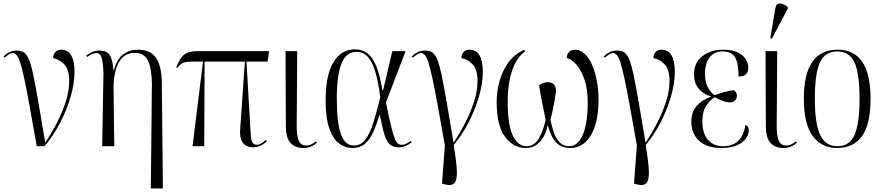

<svg xmlns="http://www.w3.org/2000/svg" viewBox="-34 -824 4970 1082"><path d="M173 0Q149 -137 132 -230.5Q115 -324 102.5 -382.5Q90 -441 79.5 -472Q69 -503 59 -514Q49 -525 37 -525Q20 -525 -8 -499L-14 -506Q2 -522 19.5 -530.5Q37 -539 61 -539Q85 -539 101 -528.5Q117 -518 129.5 -487.5Q142 -457 154 -399.5Q166 -342 182 -249.5Q198 -157 221 -20Q254 -69 285 -128.5Q316 -188 336 -249.5Q356 -311 356 -368Q356 -431 329.5 -460Q303 -489 265 -497Q266 -519 278.5 -531.5Q291 -544 310 -544Q386 -544 386 -418Q386 -357 365 -282.5Q344 -208 306 -134.5Q268 -61 217 0Z M816 238 822 -353Q821 -438 800 -482Q779 -526 726 -526Q665 -526 635 -471Q605 -416 606 -319L610 0H542L549 -412Q547 -474 538.5 -499.5Q530 -525 509 -525Q500 -525 486.5 -520Q473 -515 457 -503L452 -511Q469 -524 487 -531.5Q505 -539 526 -539Q567 -539 584 -514Q601 -489 605 -429H608Q625 -493 661 -518.5Q697 -544 742 -544Q813 -544 845 -498.5Q877 -453 878 -355L884 238Z M1051 0 1110 -477H1063Q1033 -477 1015.5 -474.5Q998 -472 987 -464Q976 -456 965 -441L959 -444Q971 -474 984 -494.5Q997 -515 1020 -525.5Q1043 -536 1083 -536H1482L1474 -477H1355L1378 -81Q1380 -37 1388 -22.5Q1396 -8 1414 -8Q1435 -8 1464 -36L1470 -28Q1449 -9 1431 -1.5Q1413 6 1394 6Q1309 6 1320 -104L1346 -477H1119L1117 0Z M1677 10Q1629 10 1603 -18.5Q1577 -47 1577 -112L1575 -536H1641L1638 -110Q1638 -64 1648.5 -34Q1659 -4 1693 -4Q1707 -4 1720 -10.5Q1733 -17 1747 -27L1752 -19Q1738 -7 1719 1.5Q1700 10 1677 10Z M1952 10Q1910 10 1876 -16Q1842 -42 1821.5 -101Q1801 -160 1801 -259Q1801 -399 1844.5 -472.5Q1888 -546 1967 -546Q2006 -546 2035.5 -524.5Q2065 -503 2086 -452.5Q2107 -402 2121 -315H2125L2177 -536H2252L2141 -247Q2157 -167 2168.5 -119.5Q2180 -72 2189 -48Q2198 -24 2207.5 -16Q2217 -8 2230 -8Q2243 -8 2257.5 -15.5Q2272 -23 2281 -30L2286 -22Q2273 -12 2255.5 -3Q2238 6 2213 6Q2184 6 2165.5 -8Q2147 -22 2134 -61Q2121 -100 2107 -175H2104Q2089 -124 2070.5 -82Q2052 -40 2024 -15Q1996 10 1952 10ZM1960 -4Q2000 -4 2026 -39Q2052 -74 2071 -135.5Q2090 -197 2109 -276Q2097 -371 2078.5 -427.5Q2060 -484 2034.5 -508Q2009 -532 1975 -532Q1918 -532 1891 -467.5Q1864 -403 1864 -267Q1864 -131 1887.5 -67.5Q1911 -4 1960 -4Z M2472 215 2457 211 2473 -5Q2449 -141 2432 -233.5Q2415 -326 2402.5 -384Q2390 -442 2380 -472.5Q2370 -503 2360 -514Q2350 -525 2338 -525Q2321 -525 2293 -499L2287 -506Q2303 -522 2320.5 -530.5Q2338 -539 2362 -539Q2386 -539 2402 -528.5Q2418 -518 2430.5 -487.5Q2443 -457 2455 -399.5Q2467 -342 2483 -249.5Q2499 -157 2522 -20Q2555 -69 2586 -128.5Q2617 -188 2637 -249.5Q2657 -311 2657 -368Q2657 -431 2630.5 -460Q2604 -489 2566 -497Q2567 -519 2579.5 -531.5Q2592 -544 2611 -544Q2687 -544 2687 -418Q2687 -358 2666.5 -285Q2646 -212 2609.5 -139.5Q2573 -67 2523 -7Q2538 85 2540.5 137Q2543 189 2527.5 207Q2512 225 2472 215Z M2930 10Q2859 10 2812 -53Q2765 -116 2765 -249Q2765 -313 2782.5 -372Q2800 -431 2834.5 -476.5Q2869 -522 2920 -543L2926 -535Q2889 -508 2867.5 -464Q2846 -420 2836.5 -365.5Q2827 -311 2827 -252Q2827 -120 2856 -60Q2885 0 2933 0Q2976 0 3001 -41.5Q3026 -83 3041 -148Q3030 -202 3020.5 -249Q3011 -296 3004 -342Q3014 -352 3028 -356.5Q3042 -361 3052 -361Q3078 -361 3090 -345Q3102 -329 3098 -300Q3096 -282 3091 -254Q3086 -226 3079.5 -197.5Q3073 -169 3068 -149Q3076 -109 3088 -75.5Q3100 -42 3120.5 -21Q3141 0 3173 0Q3222 0 3250 -63.5Q3278 -127 3278 -247Q3278 -324 3259 -377.5Q3240 -431 3213 -461Q3186 -491 3160 -497Q3160 -519 3173 -531.5Q3186 -544 3207 -544Q3237 -544 3261.5 -520.5Q3286 -497 3303 -457.5Q3320 -418 3329.5 -367.5Q3339 -317 3339 -264Q3339 -132 3295.5 -61Q3252 10 3181 10Q3128 10 3098 -23.5Q3068 -57 3053 -119Q3040 -58 3008 -24Q2976 10 2930 10Z M3554 215 3539 211 3555 -5Q3531 -141 3514 -233.5Q3497 -326 3484.5 -384Q3472 -442 3462 -472.5Q3452 -503 3442 -514Q3432 -525 3420 -525Q3403 -525 3375 -499L3369 -506Q3385 -522 3402.5 -530.5Q3420 -539 3444 -539Q3468 -539 3484 -528.5Q3500 -518 3512.5 -487.5Q3525 -457 3537 -399.5Q3549 -342 3565 -249.5Q3581 -157 3604 -20Q3637 -69 3668 -128.5Q3699 -188 3719 -249.5Q3739 -311 3739 -368Q3739 -431 3712.5 -460Q3686 -489 3648 -497Q3649 -519 3661.5 -531.5Q3674 -544 3693 -544Q3769 -544 3769 -418Q3769 -358 3748.5 -285Q3728 -212 3691.5 -139.5Q3655 -67 3605 -7Q3620 85 3622.5 137Q3625 189 3609.5 207Q3594 225 3554 215Z M4031 10Q3950 10 3906 -30.5Q3862 -71 3862 -136Q3862 -193 3892.5 -227.5Q3923 -262 3971 -278V-281Q3928 -294 3902.5 -325.5Q3877 -357 3877 -405Q3877 -471 3924 -507.5Q3971 -544 4041 -544Q4091 -544 4122.5 -529Q4154 -514 4168.5 -490.5Q4183 -467 4183 -442Q4183 -419 4170.5 -406Q4158 -393 4128 -393Q4128 -466 4109 -500Q4090 -534 4037 -534Q3992 -534 3965.5 -501.5Q3939 -469 3939 -408Q3939 -358 3957 -328Q3975 -298 3993 -288Q4062 -312 4102 -316Q4109 -311 4114 -303Q4119 -295 4119 -283Q4119 -268 4107.5 -257.5Q4096 -247 4079 -247Q4062 -247 4042.5 -254Q4023 -261 3993 -276Q3967 -260 3945.5 -227.5Q3924 -195 3924 -139Q3924 -74 3955 -37Q3986 0 4042 0Q4092 0 4124 -28Q4156 -56 4167 -120Q4186 -113 4186 -89Q4186 -67 4170 -44Q4154 -21 4119.5 -5.5Q4085 10 4031 10Z M4382 10Q4334 10 4308 -18.5Q4282 -47 4282 -112L4280 -536H4346L4343 -110Q4343 -64 4353.5 -34Q4364 -4 4398 -4Q4412 -4 4425 -10.5Q4438 -17 4452 -27L4457 -19Q4443 -7 4424 1.5Q4405 10 4382 10ZM4316 -606 4307 -609 4335 -776Q4339 -805 4361.5 -804Q4384 -803 4405 -785V-775Z M4684 10Q4595 10 4545.5 -58Q4496 -126 4496 -268Q4496 -544 4686 -544Q4872 -544 4872 -268Q4872 -124 4824 -57Q4776 10 4684 10ZM4685 0Q4754 0 4782 -64.5Q4810 -129 4810 -268Q4810 -410 4781.5 -472Q4753 -534 4684 -534Q4615 -534 4586.5 -472Q4558 -410 4558 -268Q4558 -127 4588 -63.5Q4618 0 4685 0Z"/></svg>

Font: Noto Serif Display Condensed Light
Style: Regular
Weight: 300
Width: 3
Designer: Monotype Design Team
Foundry: Monotype Imaging Inc.
Version: Version 2.009